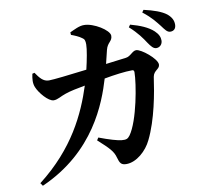

<svg xmlns="http://www.w3.org/2000/svg" viewBox="-89 -891 1108 1034"><g transform="rotate(-10 465.0 -373.5)"><path d="M794 -578C814 -578 828 -594 828 -614C828 -632 821 -649 801 -668C772 -695 728 -713 676 -727L667 -714C711 -675 734 -641 751 -615C766 -593 778 -578 794 -578ZM884 -652C904 -652 915 -665 915 -686C915 -708 906 -727 883 -746C857 -766 814 -781 761 -793L752 -780C802 -741 820 -714 838 -692C856 -668 866 -652 884 -652ZM52 30 63 46C362 -86 453 -338 491 -465C545 -475 605 -483 644 -483C651 -483 655 -480 655 -471C655 -410 621 -211 569 -139C557 -123 548 -120 524 -122C502 -124 457 -137 402 -158L393 -144C453 -90 473 -69 482 -35C491 -3 498 9 527 9C582 9 639 -42 665 -97C716 -200 741 -342 753 -428C759 -463 792 -463 792 -489C792 -521 711 -586 684 -586C663 -586 649 -558 623 -555L512 -541L530 -615C540 -655 566 -655 566 -686C566 -717 483 -768 432 -768C405 -769 375 -752 352 -742L353 -728C372 -721 394 -712 410 -700C422 -693 425 -683 425 -663C425 -637 414 -579 402 -529C306 -517 218 -507 194 -507C162 -507 144 -532 124 -561L112 -558C106 -530 104 -507 113 -485C126 -452 172 -397 201 -397C223 -397 242 -412 270 -421C295 -430 339 -439 379 -446C332 -300 251 -124 52 30Z"/></g></svg>

Font: GenRyuMin2 TW B
Style: Regular
Weight: 700
Version: Version 2.100;PS 2.1;hotconv 16.6.51;makeotf.lib2.5.65220 DE